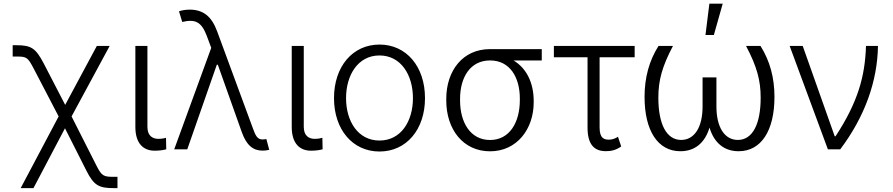

<svg xmlns="http://www.w3.org/2000/svg" viewBox="-20 -788 4709 1013"><path d="M89.1 204.5H156.6L322.8 -111.2L436.1 112.9C475.1 190 501.8 204.5 579.2 204.5H599.8V144.9H579.2C526.6 144.9 516.7 140.6 488.6 85.2L357.6 -173.7L558.6 -545.5H490.8L323.9 -234.7L210.6 -453.5C168.7 -533.4 144.9 -549.4 67.5 -549.4H46.9V-489.7H67.5C120.7 -489.7 126.4 -485.8 158 -425.8L289.4 -173.7Z M694.2 -545.5V-118.3C694.2 -30.2 737.2 7.1 795.8 7.1C826.7 7.1 847.3 2.5 857.2 -0.4L855.8 -61.1C850.5 -58.9 832.7 -55.4 815.7 -55.4C786.2 -55.4 757.8 -70.3 757.8 -118.3V-545.5Z M1364.7 6.7C1376.4 7.1 1388.5 5.3 1400.6 2.5L1385.3 -54.3C1379.6 -53.6 1370.4 -52.2 1364.7 -52.2C1337.4 -52.2 1327.8 -73.9 1314.3 -110.8L1125.7 -622.5C1096.6 -701.7 1052.2 -736.9 981.2 -737.2C957 -737.2 935.4 -732.6 924.4 -728.3L941.4 -672.2C1011.4 -688.6 1043.3 -672.2 1071.4 -597.7L1094.5 -535.5L899.1 0H968L1123.9 -446.4H1129.3L1255.7 -90.9C1280.2 -21.7 1315.3 6.7 1364.7 6.7Z M1519.2 -545.5V-118.3C1519.2 -30.2 1562.1 7.1 1620.7 7.1C1651.6 7.1 1672.2 2.5 1682.2 -0.4L1680.8 -61.1C1675.4 -58.9 1657.7 -55.4 1640.6 -55.4C1611.2 -55.4 1582.7 -70.3 1582.7 -118.3V-545.5Z M1982.2 11.4C2123.6 11.4 2222.3 -104 2222.3 -270.2C2222.3 -437.5 2123.6 -552.9 1982.2 -552.9C1840.9 -552.9 1742.2 -437.5 1742.2 -270.2C1742.2 -104 1840.9 11.4 1982.2 11.4ZM1982.2 -46.5C1869 -46.5 1805.8 -148.1 1805.8 -270.2C1805.8 -392.4 1869 -495.4 1982.2 -495.4C2095.5 -495.4 2158.7 -392.4 2158.7 -270.2C2158.7 -148.1 2095.5 -46.5 1982.2 -46.5Z M2334.5 -258.2C2334.5 -104.8 2423.7 10.3 2565.7 10.3C2707.7 10.3 2795.8 -108 2795.8 -247.5V-255C2795.8 -351.2 2757.8 -428.3 2689.3 -469.1H2838.4V-528.8H2564.6C2422.2 -528.8 2334.5 -415.8 2334.5 -266.3ZM2407.3 -266.3C2407.3 -378.9 2460.2 -469.1 2565.7 -469.1C2670.8 -469.1 2722.7 -379.3 2722.7 -268.1V-259.9C2722.7 -142.4 2668.7 -49.4 2565.7 -49.4C2461.6 -49.4 2407.3 -142 2407.3 -258.2Z M3328.5 -545.5H2902.3V-485.8H3079.9V-115.1C3079.9 -27.3 3113.6 9.6 3176.5 9.6C3202.8 9.6 3229 5 3257.5 -15.3L3240.4 -66.4C3228.7 -58.6 3211.3 -51.1 3193.9 -51.1C3168.7 -51.1 3143.5 -56.5 3143.5 -115.4V-485.8H3328.5Z M3454.2 -545.5C3404.8 -467 3380.7 -378.2 3380.7 -277C3380.7 -98 3451 9.9 3569.6 9.9C3646 9.9 3698.9 -33.7 3723.4 -114.7C3747.9 -33.7 3800.8 9.9 3877.1 9.9C3995.7 9.9 4066.1 -98 4066.1 -277C4066.1 -378.2 4041.9 -467 3992.5 -545.5H3916.2C3973.4 -437.1 3993.3 -364 3993.3 -273.1C3993.6 -132.8 3950.3 -49.7 3872.9 -49.7C3804.3 -49.7 3759.9 -114.3 3759.9 -226.2V-379.6H3686.8V-226.2C3686.8 -114.3 3642.4 -49.7 3573.9 -49.7C3496.4 -49.7 3453.5 -132.8 3453.5 -273.1C3453.5 -364 3473.4 -437.1 3530.5 -545.5ZM3702.1 -603.3H3746.4L3793 -768.5H3722.7Z M4348 0H4413C4543 -172.6 4609.4 -359.4 4612.2 -545.5H4549C4544 -386 4506.7 -249.6 4388.5 -69.2H4383.9L4215.2 -545.5H4146.3Z"/></svg>

Font: Karasuma Gothic
Style: Light
Weight: 300
Designer: Rasmus Andersson / Ryoko Nishizuka
Foundry: rsms
Version: Version 1.00